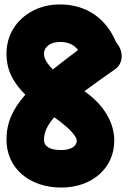

<svg xmlns="http://www.w3.org/2000/svg" viewBox="-20 -761 582 855"><path d="M8.8 -139.2C8.8 -13.2 108.9 74.2 253.4 74.2C390.6 74.2 488.8 -13.2 488.8 -134.3C488.8 -216.8 441.9 -294.4 356 -355C395.5 -384.3 440.9 -416.5 491.7 -452.1C509.3 -464.4 519 -481.4 521.5 -502.9C523.4 -523.9 517.6 -544.4 504.4 -563.5C502 -566.9 499 -570.3 496.6 -573.7C474.6 -626.5 442.4 -667.5 398.9 -697.3C355.5 -726.6 304.7 -741.2 247.6 -741.2C202.1 -741.2 161.1 -731.4 125 -712.4C52.7 -673.8 8.8 -605.5 8.8 -521C8.8 -454.1 34.2 -397.5 92.8 -339.4C36.1 -274.9 8.8 -213.9 8.8 -139.2ZM175.8 -521C175.8 -552.7 204.6 -574.2 247.6 -574.2C283.2 -574.2 310.1 -562 327.6 -538.1C286.1 -506.8 248.5 -478.5 215.3 -451.7C189 -478.5 175.8 -501.5 175.8 -521ZM175.8 -139.2C175.8 -170.9 190.9 -204.1 221.7 -238.8C284.7 -194.3 321.8 -155.3 321.8 -134.3C321.8 -109.4 294.4 -92.8 253.4 -92.8C201.7 -92.8 175.8 -108.4 175.8 -139.2Z"/></svg>

Font: Mikhak Black
Style: Regular
Weight: 900
Designer: Amin Abedi
Version: Version 3.2